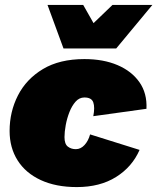

<svg xmlns="http://www.w3.org/2000/svg" viewBox="-20 -750 639 780"><path d="M292 10Q207 10 145.5 -18.5Q84 -47 51.5 -98.5Q19 -150 19 -218Q19 -296 53 -362.5Q87 -429 154.5 -469.5Q222 -510 323 -510Q400 -510 457.5 -485.5Q515 -461 546.5 -416Q578 -371 575 -308L359 -278Q366 -314 359 -334Q352 -354 323 -354Q302 -354 287 -337Q272 -320 262 -294.5Q252 -269 247 -241.5Q242 -214 242 -193Q242 -165 255.5 -154.5Q269 -144 288 -144Q308 -144 323.5 -161Q339 -178 346 -204L547 -141Q517 -72 451.5 -31Q386 10 292 10ZM238 -553 173 -730H318L360 -656L437 -730H599L452 -553Z"/></svg>

Font: Work Sans Black
Style: Italic
Weight: 900
Italic angle: -13°
Designer: Wei Huang
Foundry: Wei Huang
Version: Version 2.009; ttfautohint (v1.8.3)